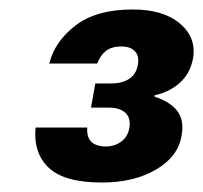

<svg xmlns="http://www.w3.org/2000/svg" viewBox="-20 -733 428 405"><path d="M195 -348Q116 -348 83 -379Q50 -410 55 -464H164Q163 -450 167.5 -441Q172 -432 181.5 -428Q191 -424 203 -424Q222 -424 236 -434.5Q250 -445 253 -464Q256 -485 244 -495.5Q232 -506 210 -506H172L181 -557H215Q238 -557 253 -567Q268 -577 271 -598Q274 -615 264.5 -625Q255 -635 236 -635Q216 -635 204 -626Q192 -617 185 -599H84Q95 -645 139 -679Q183 -713 260 -713Q325 -713 360 -683Q395 -653 387 -609Q381 -578 359.5 -558.5Q338 -539 306 -532V-529Q338 -519 353.5 -499.5Q369 -480 363 -447Q356 -403 309.5 -375.5Q263 -348 195 -348Z"/></svg>

Font: DM Sans 11pt ExtraBold
Style: Italic
Weight: 800
Italic angle: -10°
Version: Version 4.004;gftools[0.9.30]